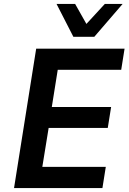

<svg xmlns="http://www.w3.org/2000/svg" viewBox="-20 -951 652 971"><path d="M51 0 163 -705H610L593 -598H272L242 -410H542L525 -304H226L194 -107H515L498 0ZM351 -765 266 -931H360L417 -830L510 -931H600L457 -765Z"/></svg>

Font: Nunito Sans 7pt SemiCondensed
Style: Bold Italic
Weight: 700
Width: 4
Italic angle: -9°
Designer: Vernon Adams
Foundry: Vernon Adams
Version: Version 3.101;gftools[0.9.27]